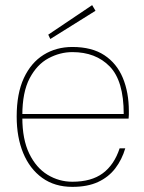

<svg xmlns="http://www.w3.org/2000/svg" viewBox="-20 -716 561 748"><path d="M262 12Q193 12 144.5 -23Q96 -58 70.5 -119.5Q45 -181 45 -262Q45 -352 73 -412Q101 -472 150 -502.5Q199 -533 262 -533Q338 -533 386.5 -501Q435 -469 458.5 -412.5Q482 -356 482 -283Q482 -275 482 -269Q482 -263 481 -254H56V-272H462Q462 -401 407.5 -457Q353 -513 262 -513Q214 -513 169 -489Q124 -465 95.5 -411Q67 -357 67 -267V-258Q67 -173 94 -117.5Q121 -62 165.5 -35Q210 -8 262 -8Q336 -8 380.5 -41Q425 -74 446 -138H468Q455 -94 429 -60Q403 -26 362 -7Q321 12 262 12ZM176 -564 168 -581 339 -696 352 -674Z"/></svg>

Font: DM Sans 10pt Thin
Style: Regular
Weight: 250
Version: Version 4.004;gftools[0.9.30]